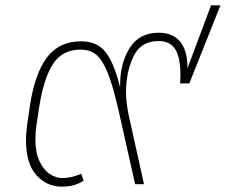

<svg xmlns="http://www.w3.org/2000/svg" viewBox="-20 -687 842 716"><path d="M802 -667 686 -376H652L653 -405Q653 -471 634 -502.5Q615 -534 571 -534Q505 -534 477.5 -476Q450 -418 450 -344Q450 -305 460 -257L517 0H484L421 -280Q400 -372 380 -419.5Q360 -467 337 -484.5Q314 -502 281 -502Q213 -502 178 -449Q143 -396 126 -287L116 -221Q112 -196 112 -167Q112 -119 127 -86.5Q142 -54 165 -38.5Q188 -23 213 -23Q245 -23 283 -39L292 -13Q274 -2 255 3.5Q236 9 210 9Q154 9 115.5 -34Q77 -77 77 -163Q77 -189 82 -227L91 -289Q109 -411 154.5 -472Q200 -533 283 -533Q341 -533 373 -493.5Q405 -454 428 -361V-371Q428 -451 463.5 -508Q499 -565 572 -565Q624 -565 651.5 -532Q679 -499 679 -435V-432L767 -667Z"/></svg>

Font: FiraGO UltraLight
Style: Italic
Weight: 200
Italic angle: -8°
Designer: bBox Type GmbH
Foundry: bBox Type GmbH
Version: Version 1.001